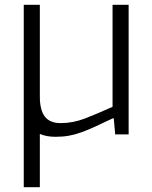

<svg xmlns="http://www.w3.org/2000/svg" viewBox="-20 -560 635 800"><path d="M79 -540H146V-158Q146 -101 167 -74Q188 -47 233 -47Q284 -47 334.5 -66.5Q385 -86 449 -115V-540H516V0H460L454 -67H450Q408 -47 376.5 -32.5Q345 -18 318.5 -8.5Q292 1 267 5.5Q242 10 212 10Q173 10 146 -2V220H79Z"/></svg>

Font: Plata Sans Light
Style: Regular
Weight: 300
Designer: Pablo Impallari, Andres Torresi, & Cristiano Sobral
Foundry: Pablo Impallari, Andres Torresi, & Cristiano Sobral
Version: Version 1.00;December 28, 2019;FontCreator 12.0.0.2547 64-bi